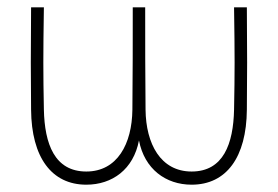

<svg xmlns="http://www.w3.org/2000/svg" viewBox="-20 -490 760 525"><path d="M100 -470H65C64 -336 64 -294 65 -190C66 -60 121 15 216 15C287 15 345 -27 360 -106C375 -28 433 15 504 15C599 15 654 -60 655 -190C656 -294 656 -336 655 -470H620C622 -336 622 -294 620 -190C618 -97 591 -21 504 -21C419 -21 379 -97 378 -190C377 -283 377 -377 377 -470H343C343 -377 343 -283 342 -190C341 -97 301 -21 216 -21C129 -21 102 -97 100 -190C98 -294 98 -336 100 -470Z"/></svg>

Font: Kreadon Extra Light
Style: Regular
Weight: 200
Designer: kohakuno
Foundry: StudioGnu
Version: Version 1.000;Glyphs 3.1.2 (3151)